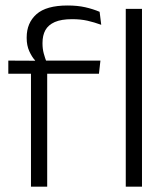

<svg xmlns="http://www.w3.org/2000/svg" viewBox="-20 -696 623 716"><path d="M232 -675.5Q269 -675.5 297.8 -669Q326.5 -662.5 351.5 -652L357.5 -603.5Q331.5 -613 306 -618.8Q280.5 -624.5 249 -624.5Q208.5 -624.5 184.2 -613.8Q160 -603 149.2 -583.5Q138.5 -564 138.5 -536V-533.5Q138.5 -514 143.2 -496.5Q148 -479 153.5 -465L111 -462.5V-470.5Q99 -483.5 89.2 -505Q79.5 -526.5 79.5 -554V-556.5Q79.5 -610.5 116 -643Q152.5 -675.5 232 -675.5ZM95.5 0V-449.5H156V0ZM11 -421V-470L119 -469.5L143 -470H354.5L349 -421ZM449 0V-663H509.5V0Z"/></svg>

Font: Anek Tamil Light
Style: Regular
Weight: 300
Designer: Aadarsh Rajan (Tamil), Yesha Goshar (Latin)
Foundry: Ek Type
Version: Version 1.003